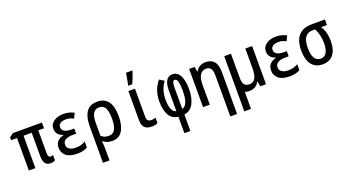

<svg xmlns="http://www.w3.org/2000/svg" viewBox="-64 -1542 4628 2547"><g transform="rotate(-20 2250.0 -269.0)"><path d="M402 8Q351 8 327.5 -26.5Q304 -61 304 -127V-458H189V0H97V-458H14V-499L67 -539H478V-458H397V-140Q397 -106 406 -91Q415 -76 434 -76Q453 -76 469 -85V-8Q446 8 402 8Z M782 10Q672 10 621 -34.5Q570 -79 570 -147Q570 -203 601.5 -237.5Q633 -272 689 -284V-288Q641 -301 616 -333Q591 -365 591 -408Q591 -472 644.5 -510.5Q698 -549 786 -549Q862 -549 930 -513L896 -441Q867 -458 842 -464Q817 -470 791 -470Q739 -470 710.5 -451Q682 -432 682 -398Q682 -318 818 -318H854V-245H811Q735 -245 700 -221.5Q665 -198 665 -158Q665 -114 700 -92.5Q735 -71 790 -71Q831 -71 864.5 -81.5Q898 -92 925 -108V-24Q895 -7 860.5 1.5Q826 10 782 10Z M1056 -276Q1056 -405 1104.5 -477Q1153 -549 1262 -549Q1359 -549 1411.5 -480Q1464 -411 1464 -271Q1464 -142 1418 -66Q1372 10 1273 10Q1233 10 1202 -1Q1171 -12 1148 -32H1142Q1146 3 1147 36.5Q1148 70 1148 99V240H1056ZM1251 -69Q1313 -69 1341 -118.5Q1369 -168 1369 -271Q1369 -374 1343 -421.5Q1317 -469 1259 -469Q1202 -469 1174.5 -425.5Q1147 -382 1147 -290V-109Q1187 -69 1251 -69Z M1829 10Q1761 10 1729.5 -24Q1698 -58 1698 -130V-539H1791V-144Q1791 -103 1808 -88Q1825 -73 1854 -73Q1871 -73 1889 -77Q1907 -81 1916 -86V-8Q1882 10 1829 10ZM1721 -615Q1724 -626 1728.5 -648.5Q1733 -671 1737.5 -697Q1742 -723 1746 -745Q1750 -767 1751 -778H1840V-769Q1828 -733 1811.5 -688Q1795 -643 1776 -606H1721Z M2205 7Q2119 -1 2077.5 -74Q2036 -147 2036 -264Q2036 -347 2058 -413Q2080 -479 2131 -544L2198 -502Q2159 -451 2140.5 -392.5Q2122 -334 2122 -259Q2122 -211 2130 -171Q2138 -131 2156 -104.5Q2174 -78 2205 -72V-364Q2205 -457 2235 -503Q2265 -549 2321 -549Q2372 -549 2403.5 -514Q2435 -479 2449.5 -420.5Q2464 -362 2464 -292Q2464 -166 2420.5 -84.5Q2377 -3 2290 7V240H2205ZM2289 -72Q2330 -81 2354 -134.5Q2378 -188 2378 -304Q2378 -375 2366.5 -422Q2355 -469 2326 -469Q2303 -469 2296 -441Q2289 -413 2289 -365Z M2556 0V-539H2633L2646 -469H2651Q2671 -509 2707.5 -529.5Q2744 -550 2791 -550Q2866 -550 2908 -502.5Q2950 -455 2950 -352V0H2949V240H2854V-105V-343Q2854 -466 2768 -466Q2710 -466 2680.5 -419Q2651 -372 2651 -282V0Z M3208 10Q3173 10 3146 0V240H3051V-539H3146V-199Q3146 -130 3169 -102Q3192 -74 3241 -74Q3297 -74 3323 -121.5Q3349 -169 3349 -261V-539H3445V0H3365L3351 -71H3345Q3326 -30 3290.5 -10Q3255 10 3208 10Z M3782 10Q3672 10 3621 -34.5Q3570 -79 3570 -147Q3570 -203 3601.5 -237.5Q3633 -272 3689 -284V-288Q3641 -301 3616 -333Q3591 -365 3591 -408Q3591 -472 3644.5 -510.5Q3698 -549 3786 -549Q3862 -549 3930 -513L3896 -441Q3867 -458 3842 -464Q3817 -470 3791 -470Q3739 -470 3710.5 -451Q3682 -432 3682 -398Q3682 -318 3818 -318H3854V-245H3811Q3735 -245 3700 -221.5Q3665 -198 3665 -158Q3665 -114 3700 -92.5Q3735 -71 3790 -71Q3831 -71 3864.5 -81.5Q3898 -92 3925 -108V-24Q3895 -7 3860.5 1.5Q3826 10 3782 10Z M4245 10Q4143 10 4089.5 -60Q4036 -130 4036 -259Q4036 -401 4100.5 -470.5Q4165 -540 4291 -540H4473V-461H4390Q4421 -419 4435 -365Q4449 -311 4449 -248Q4449 -121 4395 -55.5Q4341 10 4245 10ZM4244 -70Q4300 -70 4327.5 -116Q4355 -162 4355 -251Q4355 -363 4306 -461H4274Q4200 -461 4165 -412.5Q4130 -364 4130 -261Q4130 -163 4160 -116.5Q4190 -70 4244 -70Z"/></g></svg>

Font: Noto Sans Mono ExtraCondensed Medium
Style: Regular
Weight: 500
Width: 2
Designer: Monotype Design Team
Foundry: Monotype Imaging Inc.
Version: Version 2.014